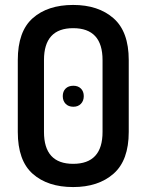

<svg xmlns="http://www.w3.org/2000/svg" viewBox="-20 -751 591 777"><path d="M276 6Q173 6 112.5 -47.5Q52 -101 52 -217V-508Q52 -624 112.5 -677.5Q173 -731 276 -731Q378 -731 439.5 -677Q501 -623 501 -508V-217Q501 -102 439.5 -48Q378 6 276 6ZM395 -217V-508Q395 -637 276 -637Q158 -637 158 -508V-217Q158 -88 276 -88Q395 -88 395 -217ZM277 -404Q296 -404 307.5 -392.5Q319 -381 319 -362Q319 -343 307.5 -331Q296 -319 277 -319Q257 -319 245.5 -331Q234 -343 234 -362Q234 -381 245.5 -392.5Q257 -404 277 -404Z"/></svg>

Font: AkaAcidDosis
Style: SemiBold
Weight: 600
Designer: Edgar Tolentino, Pablo Impallari, Igino Marini, Cyberella
Foundry: Edgar Tolentino, Pablo Impallari, Igino Marini, Cyberella
Version: Version 1.007